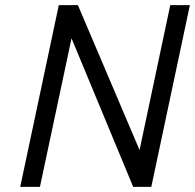

<svg xmlns="http://www.w3.org/2000/svg" viewBox="-20 -731 763 751"><path d="M59.1 0 210 -710.9H284.7L525.9 -144L646 -710.9H722.7L571.8 0H501L259.8 -581.1L136.2 0Z"/></svg>

Font: Tuffy
Style: Italic
Weight: 400
Italic angle: -12°
Designer: Thatcher Ulrich, Karoly Barta and Michael Everson
Version: Version 001.271